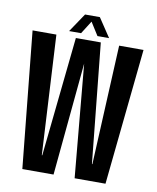

<svg xmlns="http://www.w3.org/2000/svg" viewBox="-80 -768 678 830"><g transform="rotate(10 258.5 -352.5)"><path d="M75 0H212L259 -495.5L304.5 0H440L501.5 -598H394.5L369.5 -73.5H367.5L314 -598H204.5L149.5 -73.5H147.5L119 -598H14.5ZM170.5 -622.5H223L259 -679.5L295 -622.5H346L291 -705H226Z"/></g></svg>

Font: Anybody ExtraCondensed Medium
Style: Regular
Weight: 500
Width: 2
Version: Version 1.113;gftools[0.9.25]